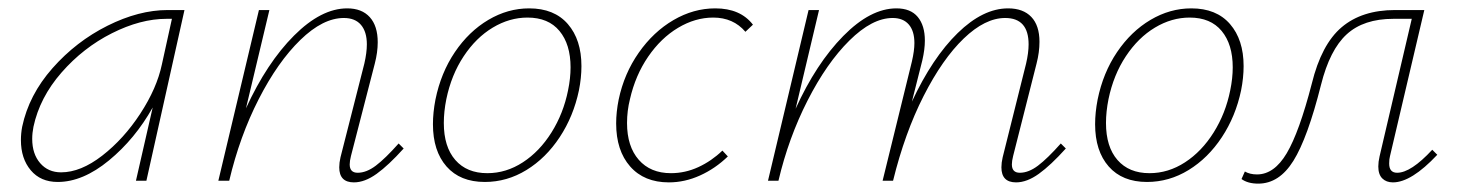

<svg xmlns="http://www.w3.org/2000/svg" viewBox="-20 -432 3494 459"><path d="M421 -408 330 0H305L345 -175Q303 -100 240.5 -48.5Q178 3 118 3Q77 3 53.5 -25Q30 -53 30 -97Q30 -113 33 -129Q49 -205 105.5 -269Q162 -333 237 -370.5Q312 -408 381 -408ZM367 -278 391 -387H378Q316 -387 247.5 -352.5Q179 -318 127 -258.5Q75 -199 60 -129Q57 -114 57 -100Q57 -64 76 -42Q95 -20 126 -20Q173 -20 224.5 -60Q276 -100 315.5 -160.5Q355 -221 367 -278Z M945 -77Q909 -37 880.5 -16.5Q852 4 826 4Q791 4 791 -32Q791 -43 794 -56L851 -280Q857 -306 857 -326Q857 -356 843 -372.5Q829 -389 802 -389Q752 -389 698 -336.5Q644 -284 598.5 -195Q553 -106 528 0H502L599 -408H624L568 -173Q618 -282 683 -347Q748 -412 810 -412Q845 -412 864 -391Q883 -370 883 -331Q883 -307 876 -280L819 -59Q816 -47 816 -39Q816 -19 835 -19Q856 -19 878.5 -36Q901 -53 933 -89Z M1015 -135Q1015 -163 1021 -194Q1034 -258 1067.5 -307.5Q1101 -357 1147.5 -384.5Q1194 -412 1245 -412Q1305 -412 1337.5 -374.5Q1370 -337 1370 -274Q1370 -246 1364 -216Q1351 -154 1318 -104Q1285 -54 1238.5 -25.5Q1192 3 1139 3Q1080 3 1047.5 -34Q1015 -71 1015 -135ZM1338 -216Q1344 -245 1344 -271Q1344 -326 1317.5 -358Q1291 -390 1241 -390Q1198 -390 1158 -366Q1118 -342 1088.5 -297.5Q1059 -253 1047 -195Q1041 -165 1041 -138Q1041 -81 1068.5 -49.5Q1096 -18 1145 -18Q1190 -18 1230 -44Q1270 -70 1298.5 -115.5Q1327 -161 1338 -216Z M1685 -390Q1642 -390 1601 -365.5Q1560 -341 1529.5 -296.5Q1499 -252 1486 -195Q1479 -167 1479 -138Q1479 -82 1507 -50Q1535 -18 1584 -18Q1618 -18 1649.5 -32.5Q1681 -47 1707 -72L1720 -58Q1690 -29 1653.5 -12.5Q1617 4 1579 4Q1520 4 1486.5 -34Q1453 -72 1453 -137Q1453 -164 1459 -194Q1472 -256 1507 -306Q1542 -356 1590 -384Q1638 -412 1690 -412Q1750 -412 1780 -373L1762 -356Q1733 -390 1685 -390Z M2528 -77Q2492 -37 2463.5 -16.5Q2435 4 2409 4Q2374 4 2374 -32Q2374 -43 2377 -56L2433 -280Q2439 -306 2439 -326Q2439 -389 2383 -389Q2335 -389 2284 -340Q2233 -291 2188 -202.5Q2143 -114 2115 0H2090L2160 -285Q2166 -311 2166 -329Q2166 -358 2152.5 -373.5Q2139 -389 2114 -389Q2065 -389 2010.5 -335Q1956 -281 1910.5 -191.5Q1865 -102 1841 0H1816L1913 -408H1938L1882 -172Q1931 -280 1996 -346Q2061 -412 2123 -412Q2157 -412 2174 -391.5Q2191 -371 2191 -335Q2191 -314 2185 -288L2160 -189Q2209 -294 2269.5 -353Q2330 -412 2390 -412Q2426 -412 2445.5 -391.5Q2465 -371 2465 -332Q2465 -307 2458 -280L2402 -59Q2399 -47 2399 -39Q2399 -19 2418 -19Q2439 -19 2461.5 -36Q2484 -53 2516 -89Z M2598 -135Q2598 -163 2604 -194Q2617 -258 2650.5 -307.5Q2684 -357 2730.5 -384.5Q2777 -412 2828 -412Q2888 -412 2920.5 -374.5Q2953 -337 2953 -274Q2953 -246 2947 -216Q2934 -154 2901 -104Q2868 -54 2821.5 -25.5Q2775 3 2722 3Q2663 3 2630.5 -34Q2598 -71 2598 -135ZM2921 -216Q2927 -245 2927 -271Q2927 -326 2900.5 -358Q2874 -390 2824 -390Q2781 -390 2741 -366Q2701 -342 2671.5 -297.5Q2642 -253 2630 -195Q2624 -165 2624 -138Q2624 -81 2651.5 -49.5Q2679 -18 2728 -18Q2773 -18 2813 -44Q2853 -70 2881.5 -115.5Q2910 -161 2921 -216Z M3416 -62Q3354 4 3310 4Q3294 4 3284.5 -5.5Q3275 -15 3275 -34Q3275 -45 3278 -58L3355 -387H3311Q3240 -387 3199.5 -350Q3159 -313 3138 -229Q3106 -102 3072 -47.5Q3038 7 2988 7Q2963 7 2948 -4L2956 -22Q2968 -15 2985 -15Q3026 -15 3056 -65.5Q3086 -116 3116 -232Q3139 -326 3187.5 -367Q3236 -408 3315 -408H3385L3303 -59Q3301 -52 3301 -41Q3301 -19 3320 -19Q3353 -19 3404 -74Z"/></svg>

Font: Ysabeau Extralight
Style: Italic
Weight: 200
Italic angle: -12°
Designer: Christian Thalmann (Catharsis Fonts)
Version: Version 0.003